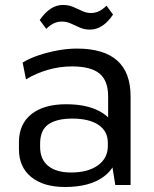

<svg xmlns="http://www.w3.org/2000/svg" viewBox="-20 -743 619 771"><path d="M414.2 -179.2V-355.9Q414.2 -419 379.6 -447.6Q344.9 -476.3 268.8 -476.3Q220.2 -476.3 173.1 -462.8Q125.9 -449.4 84.3 -424.3L71 -491.7Q97.9 -508.4 134.7 -520.8Q171.5 -533.2 211.7 -540.6Q251.9 -547.9 288.6 -547.9Q396.7 -547.9 450.5 -500Q504.4 -452.1 504.4 -355.9V0H443ZM241.2 7.9Q154.7 7.9 105.4 -32.1Q56.1 -72.2 56.1 -143.2V-172.3Q56.1 -244.3 105.8 -284.4Q155.5 -324.4 245.9 -324.4Q341.1 -324.4 396.5 -286.1Q452 -247.9 452 -176.8V-145.9Q452 -73.8 395.7 -33Q339.4 7.9 241.2 7.9ZM265.7 -50.3Q333.4 -50.3 373.2 -79.1Q413 -107.9 413 -155.7V-170.2Q413 -216.1 375.5 -241.5Q337.9 -266.8 270.2 -266.8Q208.2 -266.8 174.7 -243.9Q141.1 -221 141.1 -165.8V-153Q141.1 -102.9 173.8 -76.6Q206.4 -50.3 265.7 -50.3ZM139.5 -662.5Q159.9 -692.3 183.1 -707.7Q206.2 -723.1 232.5 -723.1Q255.2 -723.1 273.6 -715.3Q291.9 -707.4 309.6 -699.1Q327.3 -690.7 345.2 -690.7Q361.8 -690.7 377.2 -697.9Q392.6 -705 407.5 -720.2L433.9 -684.7Q414.4 -655 390.9 -639.5Q367.4 -624.1 340.9 -624.1Q318.9 -624.1 300.3 -632.4Q281.6 -640.7 264.4 -648.6Q247.2 -656.4 228.1 -656.4Q211.4 -656.4 196.1 -649.3Q180.7 -642.1 165.8 -627Z"/></svg>

Font: Pathway Extreme 8pt Thin
Style: Regular
Weight: 100
Designer: Eduardo Rodriguez Tunni
Foundry: Eduardo Rodriguez Tunni
Version: Version 1.000